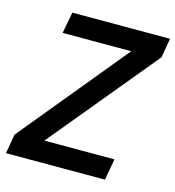

<svg xmlns="http://www.w3.org/2000/svg" viewBox="-105 -789 803 879"><g transform="rotate(15 296.5 -350.0)"><path d="M3 0 19 -92 436 -599H111L130 -700H593L577 -608L158 -101H490L472 0Z"/></g></svg>

Font: DM Sans 20pt SemiBold
Style: Italic
Weight: 600
Italic angle: -10°
Version: Version 4.004;gftools[0.9.30]